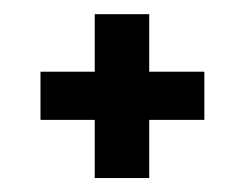

<svg xmlns="http://www.w3.org/2000/svg" viewBox="-20 -439 351 275"><path d="M115.7 -184V-418.7H193.7V-184ZM38 -267.3V-336.3H272.7V-267.3Z"/></svg>

Font: Bricolage Grotesque 96pt ExtraBold Condensed
Style: Regular
Weight: 800
Width: 3
Version: Version 1.001;gftools[0.9.33.dev8+g029e19f]